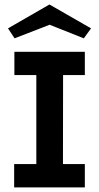

<svg xmlns="http://www.w3.org/2000/svg" viewBox="-20 -814 430 834"><path d="M42.5 -589H348.5V-487.8H254L253.5 -101.2H348.5V0H41.5V-101.2H137.8V-487.8H42.5ZM194.8 -794.5 375.5 -690.8 344 -647.5 195.5 -706.5 43.2 -647.5 14.8 -690.8Z"/></svg>

Font: Podkova VF Beta
Style: Regular
Weight: 400
Designer: Ilya Yudin
Foundry: Cyreal (www.cyreal.org)
Version: Version 2.100